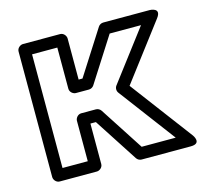

<svg xmlns="http://www.w3.org/2000/svg" viewBox="-88 -654 844 780"><g transform="rotate(-15 334.0 -264.0)"><path d="M288.8 -220H227.2C212.1 -220 202.2 -205.7 202.2 -195V-25H96V-503H202.2V-330C202.2 -314.9 216.5 -305 227.2 -305H282.2C290.8 -305 298.9 -309.7 303.3 -316.5L422.4 -503H554.2L394.3 -292.1C387.6 -283.2 387.7 -270.6 394.2 -262L572.1 -25H428.9L309.8 -208.6C305.1 -215.7 296.8 -220 288.8 -220ZM275.2 -170 394.3 13.6C398.7 20.3 406.8 25 415.3 25H622.1C671.4 25 642.1 -15 642.1 -15L445.5 -276.9L624.4 -512.9C654.2 -552.2 604.5 -553 604.5 -553H408.7C400.6 -553 392.2 -548.7 387.6 -541.5L268.5 -355H252.2V-528C252.2 -538.7 242.3 -553 227.2 -553H71C60.3 -553 46 -543.1 46 -528V0C46 10.7 55.9 25 71 25H227.2C237.9 25 252.2 15.1 252.2 0V-170Z"/></g></svg>

Font: Asimov
Style: WidOu
Weight: 500
Designer: Google
Version: Version 2.000980; 2014